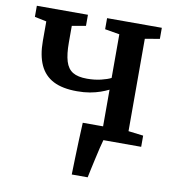

<svg xmlns="http://www.w3.org/2000/svg" viewBox="-82 -626 802 879"><g transform="rotate(10 319.0 -186.5)"><path d="M310 180Q311 146.5 312 106.2Q313 66 314.8 22.8Q316.5 -20.5 318.5 -62H488L426.5 -4.5Q422 11 415.5 37.5Q409 64 402.8 93Q396.5 122 391.2 145.8Q386 169.5 384 180ZM327 0V-52L413 -60.5V-232.5Q396 -224 374.5 -216.5Q353 -209 326.5 -204.2Q300 -199.5 267 -199.5Q199.5 -199.5 157 -221.2Q114.5 -243 94 -287.5Q73.5 -332 73.5 -399V-490L18.5 -501.5V-553H256V-501.5L192 -490V-413Q192 -358.5 202 -325.8Q212 -293 235.8 -278.5Q259.5 -264 302.5 -264Q337 -264 367 -271.2Q397 -278.5 413 -287V-490L345 -501.5V-553H599.5V-501.5L531.5 -490V-60.5L601 -52V0Z"/></g></svg>

Font: Merriweather 24pt SemiBold
Style: Regular
Weight: 600
Designer: Eben Sorkin
Foundry: Eben Sorkin
Version: Version 2.100